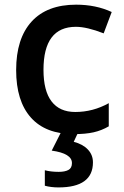

<svg xmlns="http://www.w3.org/2000/svg" viewBox="-20 -570 535 830"><path d="M299.8 9.8Q177.2 9.8 113.5 -61.8Q49.8 -133.3 49.8 -267.1Q49.8 -403.3 116.5 -476.6Q183.1 -549.8 309.1 -549.8Q394.5 -549.8 462.9 -518.1L428.2 -425.8Q355.5 -454.1 308.1 -454.1Q168 -454.1 168 -268.1Q168 -177.2 202.9 -131.6Q237.8 -85.9 305.2 -85.9Q381.8 -85.9 450.2 -124V-23.9Q419.4 -5.9 384.5 2Q349.6 9.8 299.8 9.8ZM381.8 131.8Q381.8 240.2 232.9 240.2Q200.7 240.2 173.8 232.9V166Q200.2 172.9 233.9 172.9Q260.3 172.9 275.6 164.8Q291 156.7 291 134.8Q291 93.3 203.6 81.1L244.6 0H318.8L298.8 43Q337.9 53.2 359.9 76.4Q381.8 99.6 381.8 131.8Z"/></svg>

Font: f1_44652          
Style: Regular
Weight: 600
Foundry: Ascender Corporation
Version: Version 1.10